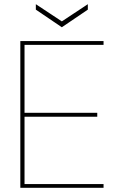

<svg xmlns="http://www.w3.org/2000/svg" viewBox="-20 -896 572 916"><path d="M77 0V-700H474V-682H97V-358H444V-339H97V-18H474V0ZM275 -766 151 -850V-876L275 -794L399 -876V-850Z"/></svg>

Font: DM Sans 11pt Thin
Style: Regular
Weight: 250
Version: Version 4.004;gftools[0.9.30]